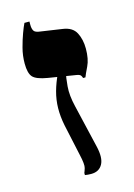

<svg xmlns="http://www.w3.org/2000/svg" viewBox="-97 -650 492 707"><g transform="rotate(-15 149.0 -296.5)"><path d="M162 4Q156 4 149.5 3.5Q143 3 138 2V-6Q140 -10 144 -23Q148 -36 139 -75L113 -195Q106 -230 106.5 -261.5Q107 -293 115.5 -324Q124 -355 139 -386L168 -381Q164 -364 161 -330Q158 -296 169 -251L207 -89Q218 -43 205 -19.5Q192 4 162 4ZM224 -345Q223 -350 219.5 -355Q216 -360 203 -362L98 -379Q56 -386 43 -400.5Q30 -415 30 -452Q30 -482 37.5 -510.5Q45 -539 53.5 -562Q62 -585 68 -597H87V-584Q87 -570 92 -561.5Q97 -553 117 -551L198 -539Q235 -534 248.5 -508Q262 -482 262 -447Q262 -407 249.5 -381.5Q237 -356 233 -345Z"/></g></svg>

Font: Frank Ruhl Libre ExtraBold
Style: Regular
Weight: 800
Designer: Yanek Iontef
Foundry: Fontef
Version: Version 6.003;gftools[0.9.30]